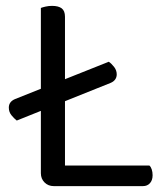

<svg xmlns="http://www.w3.org/2000/svg" viewBox="-20 -633 561 653"><path d="M356 -351 37 -223Q28 -230 19 -241Q10 -252 10 -267Q10 -287 31 -296L350 -423Q359 -417 368 -405.5Q377 -394 377 -380Q377 -370 371.5 -362.5Q366 -355 356 -351ZM119 -355H201V-8L163 0Q144 0 131.5 -12.5Q119 -25 119 -44ZM163 0V-70H488Q493 -66 496 -57Q499 -48 499 -37Q499 -20 490 -10Q481 0 466 0ZM201 -295H119V-606Q124 -608 134.5 -610.5Q145 -613 157 -613Q179 -613 190 -604.5Q201 -596 201 -576Z"/></svg>

Font: Baloo Paaji 2
Style: Regular
Weight: 400
Designer: Shuchita Grover, Noopur Datye and Ek Type
Foundry: Ek Type
Version: Version 1.700